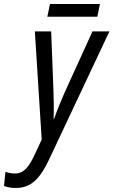

<svg xmlns="http://www.w3.org/2000/svg" viewBox="-114 -692 563 953"><path d="M121 -609H369L382 -672H134ZM-36 241C46 241 87 188 130 99L429 -536H345L206 -231C191 -198 168 -141 155 -103H152C154 -144 153 -201 151 -249L140 -536H59L93 1L56 80C29 137 4 169 -39 169C-57 169 -72 166 -87 161L-94 231C-78 237 -61 241 -36 241Z"/></svg>

Font: Noto Sans Condensed
Style: Italic
Weight: 400
Width: 3
Italic angle: -12°
Designer: Monotype Design Team
Foundry: Monotype Imaging Inc.
Version: Version 2.013